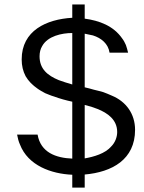

<svg xmlns="http://www.w3.org/2000/svg" viewBox="-20 -770 645 860"><path d="M303.7 70.3H359.4V11.7C482.4 1 585 -55.7 585 -188.5C585 -259.8 544.9 -315.4 480.5 -341.8C467.8 -347.7 455.1 -352.5 442.4 -357.4C427.7 -361.3 414.1 -365.2 400.4 -368.2C386.7 -372.1 373 -376 359.4 -378.9V-619.1L396.5 -611.3C433.6 -599.6 464.8 -574.2 470.7 -534.2H553.7C550.8 -545.9 547.9 -557.6 543.9 -568.4C539.1 -579.1 534.2 -588.9 527.3 -597.7C488.3 -654.3 424.8 -677.7 359.4 -686.5V-750H303.7V-690.4C187.5 -683.6 77.1 -632.8 77.1 -503.9C77.1 -475.6 83 -451.2 94.7 -428.7C107.4 -407.2 125 -388.7 149.4 -372.1C154.3 -369.1 159.2 -365.2 165 -362.3L182.6 -352.5L202.1 -344.7C209 -341.8 214.8 -339.8 221.7 -337.9C248 -328.1 276.4 -320.3 303.7 -314.5V-59.6C230.5 -62.5 162.1 -86.9 148.4 -167H56.6C59.6 -150.4 63.5 -135.7 69.3 -123C105.5 -28.3 210 8.8 303.7 12.7ZM303.7 -391.6C281.2 -398.4 260.7 -404.3 243.2 -411.1C193.4 -431.6 157.2 -460.9 157.2 -517.6C157.2 -535.2 161.1 -550.8 168.9 -563.5C193.4 -608.4 256.8 -622.1 303.7 -622.1ZM359.4 -299.8 388.7 -292 416 -282.2C462.9 -263.7 504.9 -233.4 504.9 -178.7C504.9 -155.3 495.1 -130.9 478.5 -114.3C451.2 -82 399.4 -67.4 359.4 -60.5Z"/></svg>

Font: My Font
Style: Regular
Weight: 400
Designer: Alfredo Marco Pradil
Version: Version 0.001